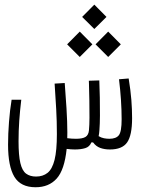

<svg xmlns="http://www.w3.org/2000/svg" viewBox="-20 -640 626 824"><path d="M132.8 163.6Q68.8 163.6 41.7 118.7Q14.6 73.7 14.6 -19Q14.6 -65.4 18.6 -116.5Q22.5 -167.5 29.8 -211.9H71.3Q65.9 -167 62.7 -122.8Q59.6 -78.6 59.6 -33.7Q59.6 26.9 67.4 59.8Q75.2 92.8 92 105.2Q108.9 117.7 134.8 117.7Q164.1 117.7 184.1 101.8Q204.1 85.9 214.1 46.4Q224.1 6.8 224.1 -64.9Q224.1 -120.1 221.2 -171.4Q218.3 -222.7 214.4 -281.2L257.8 -283.7Q261.7 -234.9 265.4 -175Q269 -115.2 269 -71.8Q269 -59.1 268.6 -46.9Q288.1 -44.4 306.2 -44.4Q333.5 -44.4 346.7 -52.2Q359.9 -60.1 361.8 -81.1Q363.8 -101.6 364 -135.3Q364.3 -168.9 363.5 -207.3Q362.8 -245.6 361.8 -281.2Q361.3 -289.6 361.3 -293.5L406.2 -294.9Q407.7 -260.7 408.4 -220.9Q409.2 -181.2 408.9 -144.3Q408.7 -107.4 406.7 -82Q405.8 -66.9 403.3 -55.7Q414.6 -48.8 426.5 -46.6Q438.5 -44.4 449.2 -44.4Q478 -44.4 490 -59.6Q502 -74.7 502 -127.9Q502 -208 490.7 -299.8L532.2 -303.2Q540.5 -252.4 543.7 -211.7Q546.9 -170.9 546.9 -132.8Q546.9 -59.1 525.6 -28.8Q504.4 1.5 451.7 1.5Q428.7 1.5 410.4 -5.1Q392.1 -11.7 379.4 -28.8H372.1Q364.3 -9.8 345.7 -4.2Q327.1 1.5 301.3 1.5Q284.7 1.5 266.1 -1Q256.8 89.4 223.1 126.5Q189.5 163.6 132.8 163.6ZM322.3 -395.5 268.1 -449.7 322.3 -504.4 376.5 -449.7ZM444.3 -395.5 390.1 -449.7 444.3 -504.4 498.5 -449.7ZM384.8 -515.6 332.5 -567.4 384.8 -620.1 437 -567.4Z"/></svg>

Font: Cascadia Mono ExtraLight
Style: Regular
Weight: 200
Monospace: yes
Designer: Aaron Bell
Foundry: Saja Typeworks
Version: Version 2404.023; ttfautohint (v1.8.4)